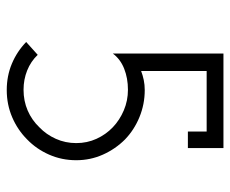

<svg xmlns="http://www.w3.org/2000/svg" viewBox="-78 -612 698 583"><g transform="rotate(90 271.5 -321.0)"><path d="M404 -54Q433 -82 450 -120.5Q467 -159 467 -203Q467 -246 450 -284Q433 -322 404 -351Q375 -379 336 -395Q297 -411 254 -411Q238 -411 223.5 -408Q209 -405 196 -400V-599H380V-542H430V-650H143V-314Q160 -337 189 -348.5Q218 -360 253 -360Q286 -360 315.5 -347.5Q345 -335 367 -314Q389 -293 402 -264.5Q415 -236 415 -203Q415 -170 402 -141Q389 -112 367 -91Q345 -68 316 -55.5Q287 -43 253 -43Q222 -43 194.5 -54Q167 -65 147 -86L108 -51Q137 -23 174 -7.5Q211 8 254 8Q298 8 336.5 -8.5Q375 -25 404 -54Z"/></g></svg>

Font: Josefin Slab Medium
Style: Regular
Weight: 500
Designer: Santiago Orozco
Foundry: Typemade
Version: Version 2.000